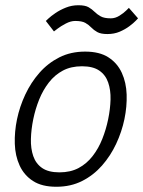

<svg xmlns="http://www.w3.org/2000/svg" viewBox="-20 -705 547 733"><path d="M45 -250Q55 -298 76.5 -344Q98 -390 130.5 -427Q163 -464 206.5 -486Q250 -508 305 -508Q360 -508 394 -486Q428 -464 445 -427Q462 -390 463.5 -344Q465 -298 455 -250Q445 -202 423.5 -156Q402 -110 369.5 -73Q337 -36 293.5 -14Q250 8 195 8Q140 8 106 -14Q72 -36 55 -73Q38 -110 36.5 -156Q35 -202 45 -250ZM107 -250Q99 -211 98 -174.5Q97 -138 107 -109Q117 -80 141 -63.5Q165 -47 207 -47Q249 -47 280 -63.5Q311 -80 333.5 -109Q356 -138 370.5 -174.5Q385 -211 393 -250Q401 -289 402 -325Q403 -361 393 -390Q383 -419 359 -435.5Q335 -452 293 -452Q251 -452 220 -435.5Q189 -419 166.5 -390Q144 -361 129.5 -325Q115 -289 107 -250ZM155 -625Q155 -625 164.5 -634Q174 -643 191.5 -655Q209 -667 231.5 -676Q254 -685 279 -685Q305 -685 318 -677.5Q331 -670 341 -660Q351 -650 364.5 -642.5Q378 -635 403 -635Q420 -635 436 -645Q452 -655 462 -665Q472 -675 472 -675L507 -635Q507 -635 498.5 -626Q490 -617 474 -605Q458 -593 437 -584Q416 -575 390 -575Q365 -575 351.5 -582.5Q338 -590 328.5 -600Q319 -610 306 -617.5Q293 -625 267 -625Q250 -625 231 -615Q212 -605 199 -595Q186 -585 186 -585Z"/></svg>

Font: Epunda Sans Light
Style: Italic
Weight: 300
Italic angle: -12.0243°
Designer: Simon Atzbach
Foundry: typofactur
Version: Version 2.204